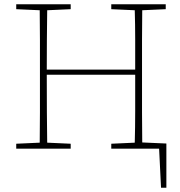

<svg xmlns="http://www.w3.org/2000/svg" viewBox="-20 -696 844 899"><path d="M501 -653V-676H756V-653L646 -648Q645 -578 645 -508.5Q645 -439 645 -370V-307Q645 -240 645 -170Q645 -100 646 -29L759 -24V183H734L725 0H501V-23L611 -28Q613 -99 613 -176Q613 -253 613 -346H199Q199 -246 199.5 -171Q200 -96 201 -28L311 -23V0H56V-23L166 -28Q167 -99 167 -169.5Q167 -240 167 -307V-370Q167 -439 167 -508.5Q167 -578 166 -648L56 -653V-676H311V-653L201 -648Q200 -578 199.5 -508.5Q199 -439 199 -370H613Q613 -444 613 -512.5Q613 -581 611 -648Z"/></svg>

Font: Source Serif 4 SmText ExtraLight
Style: Regular
Weight: 200
Designer: Frank Grießhammer
Foundry: Adobe
Version: Version 4.005;hotconv 1.1.0;makeotfexe 2.6.0